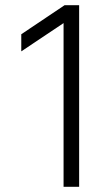

<svg xmlns="http://www.w3.org/2000/svg" viewBox="-20 -720 415 740"><path d="M225 -631 62 -522V-588L229 -700H285V0H225Z"/></svg>

Font: Haskoy Light
Style: Regular
Weight: 300
Designer: Ertekin Erdin
Foundry: Ertekin Erdin
Version: Version 2.000; ttfautohint (v1.8.4.7-5d5b)